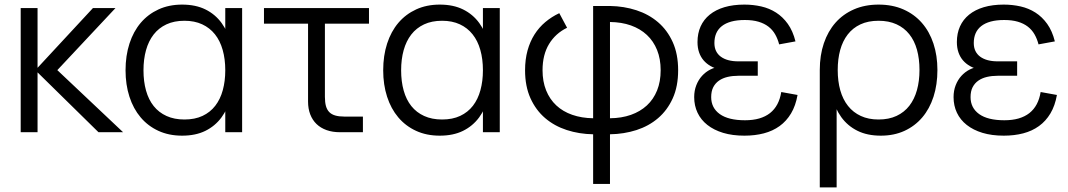

<svg xmlns="http://www.w3.org/2000/svg" viewBox="-20 -575 4644 835"><path d="M133.7 -269.7 408.3 0H515.3L229.3 -270L482.3 -540H384.3ZM70 0H143.3V-540H70Z M1033 -540V0H959.7V-540ZM772 -555Q831.2 -555 873.8 -533.8Q916.3 -512.7 943.9 -474.7Q971.5 -436.7 984.5 -384.2Q997.5 -331.8 997.5 -269.3Q997.5 -206.5 984.2 -154.1Q970.8 -101.7 943.1 -64.2Q915.3 -26.7 872.9 -5.8Q830.5 15 772 15Q714.5 15 668.9 -6Q623.3 -27 591.6 -64.6Q559.8 -102.2 542.9 -154.5Q526 -206.8 526 -269.3Q526 -333 543.1 -385.7Q560.2 -438.3 592.1 -475.8Q624 -513.3 669.6 -534.2Q715.2 -555 772 -555ZM782 -484.7Q737.2 -484.7 703.7 -469Q670.2 -453.3 648.1 -424.8Q626 -396.3 615 -356.8Q604 -317.3 604 -269.3Q604 -220.7 615.1 -181.1Q626.2 -141.5 648.4 -113.7Q670.7 -85.8 704.2 -70.6Q737.7 -55.3 782 -55.3Q827.5 -55.3 860.9 -71Q894.3 -86.7 916.2 -115.1Q938.2 -143.5 948.9 -182.9Q959.7 -222.3 959.7 -269.3Q959.7 -318.2 948.4 -357.9Q937.2 -397.7 914.8 -425.8Q892.3 -454 859.2 -469.3Q826 -484.7 782 -484.7Z M1128 -472H1584.7V-540H1128ZM1558.3 -68H1477.3Q1454.2 -68 1438.1 -72.7Q1422 -77.3 1412 -87.5Q1402 -97.7 1397.5 -113.9Q1393 -130.2 1393 -153.7V-540H1319.7V-143.7V-133.3Q1319.7 -102.5 1329.2 -77.6Q1338.8 -52.7 1356.6 -35.6Q1374.3 -18.5 1400.2 -9.2Q1426 0 1458 0H1468.3H1558.3Z M2153.5 -540V0H2080.2V-540ZM1892.5 -555Q1951.7 -555 1994.2 -533.8Q2036.8 -512.7 2064.4 -474.7Q2092 -436.7 2105 -384.2Q2118 -331.8 2118 -269.3Q2118 -206.5 2104.7 -154.1Q2091.3 -101.7 2063.6 -64.2Q2035.8 -26.7 1993.4 -5.8Q1951 15 1892.5 15Q1835 15 1789.4 -6Q1743.8 -27 1712.1 -64.6Q1680.3 -102.2 1663.4 -154.5Q1646.5 -206.8 1646.5 -269.3Q1646.5 -333 1663.6 -385.7Q1680.7 -438.3 1712.6 -475.8Q1744.5 -513.3 1790.1 -534.2Q1835.7 -555 1892.5 -555ZM1902.5 -484.7Q1857.7 -484.7 1824.2 -469Q1790.7 -453.3 1768.6 -424.8Q1746.5 -396.3 1735.5 -356.8Q1724.5 -317.3 1724.5 -269.3Q1724.5 -220.7 1735.6 -181.1Q1746.7 -141.5 1768.9 -113.7Q1791.2 -85.8 1824.7 -70.6Q1858.2 -55.3 1902.5 -55.3Q1948 -55.3 1981.4 -71Q2014.8 -86.7 2036.8 -115.1Q2058.7 -143.5 2069.4 -182.9Q2080.2 -222.3 2080.2 -269.3Q2080.2 -318.2 2068.9 -357.9Q2057.7 -397.7 2035.2 -425.8Q2012.8 -454 1979.7 -469.3Q1946.5 -484.7 1902.5 -484.7Z M2559.5 225H2632.8V9Q2694 8 2747.8 -9.3Q2801.7 -26.7 2841.9 -61.1Q2882.2 -95.5 2905.7 -147.3Q2929.2 -199.2 2929.2 -269.5Q2929.2 -339.8 2905.7 -391.8Q2882.2 -443.8 2841.9 -478.3Q2801.7 -512.8 2747.8 -530.4Q2694 -548 2632.8 -549H2559.5V-60.7Q2509.2 -61.5 2468.6 -75.7Q2428 -89.8 2399.3 -116.6Q2370.7 -143.3 2355.1 -181.9Q2339.5 -220.5 2339.5 -269.5Q2339.5 -336.7 2367.6 -383.2Q2395.7 -429.8 2446.2 -454.3L2412.3 -517.7Q2379.2 -502.2 2351.7 -479.1Q2324.2 -456 2304.6 -425.2Q2285 -394.3 2274.2 -355.3Q2263.5 -316.3 2263.5 -269.5Q2263.5 -199.5 2287 -147.7Q2310.5 -95.8 2350.8 -61.4Q2391 -27 2444.8 -9.5Q2498.7 8 2559.5 9ZM2632.8 -479.3Q2683.2 -478.8 2723.8 -464.4Q2764.3 -450 2793.2 -423.1Q2822 -396.2 2837.6 -357.5Q2853.2 -318.8 2853.2 -269.5Q2853.2 -220.2 2837.6 -181.6Q2822 -143 2793.2 -116.4Q2764.3 -89.8 2723.8 -75.5Q2683.2 -61.2 2632.8 -60.7Z M3217.5 15Q3263.2 15 3301.9 4.9Q3340.7 -5.2 3370.5 -26.8Q3400.3 -48.3 3420.3 -81.8Q3440.3 -115.3 3448.5 -162L3377.7 -174.8Q3372.8 -144.7 3360.7 -121.8Q3348.5 -98.8 3328.8 -83.2Q3309 -67.7 3281.8 -59.8Q3254.7 -52 3220 -52Q3147.9 -52 3110.4 -78.8Q3072.9 -105.7 3072.9 -152.7Q3072.9 -178.2 3081.9 -195.8Q3091 -213.3 3106.9 -224.4Q3122.9 -235.5 3144.4 -240.5Q3165.9 -245.5 3190.9 -245.5H3275.5V-308.2H3190.9Q3166.9 -308.2 3147.6 -313.3Q3128.4 -318.5 3114.8 -328.5Q3101.2 -338.5 3094 -353.4Q3086.9 -368.3 3086.9 -388Q3086.9 -411.7 3094.9 -430.1Q3102.9 -448.5 3119.2 -461.4Q3135.5 -474.3 3160.4 -481.2Q3185.2 -488 3219.2 -488Q3253.5 -488 3278.8 -480.5Q3304 -473 3321.9 -459.2Q3339.8 -445.3 3351 -425.8Q3362.2 -406.3 3368.5 -382L3439.5 -395Q3428.2 -440.3 3406.3 -471Q3384.3 -501.7 3355.1 -520.3Q3325.8 -539 3290.6 -547Q3255.3 -555 3217.2 -555Q3168.5 -555 3130.6 -543.8Q3092.7 -532.5 3066.6 -511.3Q3040.5 -490.2 3026.9 -460Q3013.4 -429.8 3013.4 -392.2Q3013.4 -367.2 3020.3 -347.2Q3027.2 -327.3 3040 -312.4Q3052.9 -297.5 3071 -287.3Q3089.2 -277.2 3111.9 -271.7L3111.2 -284.3Q3089 -282.8 3068.9 -272.5Q3048.7 -262.2 3033 -245Q3017.4 -227.8 3008.2 -204.3Q2999 -180.8 2999 -152.7Q2999 -115.5 3013.6 -84.7Q3028.2 -53.8 3056.3 -31.7Q3084.4 -9.5 3124.9 2.8Q3165.4 15 3217.5 15Z M3545.2 240V-270.7H3618.5V240ZM3800.8 -55.3Q3845.7 -55.3 3879.2 -71Q3912.7 -86.7 3934.8 -115.2Q3956.8 -143.7 3967.8 -183.2Q3978.8 -222.7 3978.8 -270.7Q3978.8 -319.3 3967.8 -358.9Q3956.7 -398.5 3934.4 -426.3Q3912.2 -454.2 3878.8 -469.4Q3845.3 -484.7 3800.8 -484.7Q3755.3 -484.7 3721.9 -469Q3688.5 -453.3 3666.6 -424.9Q3644.7 -396.5 3633.9 -357.3Q3623.2 -318.2 3623.2 -270.7Q3623.2 -221.8 3634.4 -182.1Q3645.7 -142.3 3668.1 -114.2Q3690.5 -86 3723.7 -70.7Q3756.8 -55.3 3800.8 -55.3ZM3585.3 -270.7H3545.2Q3545.2 -334.5 3562.9 -386.8Q3580.7 -439.2 3613.7 -476.5Q3646.7 -513.8 3694.1 -534.4Q3741.5 -555 3800.8 -555Q3861.5 -555 3909 -534Q3956.5 -513 3989.3 -475.4Q4022.2 -437.8 4039.5 -385.5Q4056.8 -333.2 4056.8 -270.7Q4056.8 -207 4039.8 -154.3Q4022.7 -101.7 3990.8 -64.2Q3958.8 -26.7 3913.3 -5.8Q3867.8 15 3810.8 15Q3751.7 15 3709.1 -6.2Q3666.5 -27.3 3638.9 -65.3Q3611.3 -103.3 3598.3 -155.8Q3585.3 -208.2 3585.3 -270.7Z M4345.5 15Q4391.2 15 4429.9 4.9Q4468.7 -5.2 4498.5 -26.8Q4528.3 -48.3 4548.3 -81.8Q4568.3 -115.3 4576.5 -162L4505.7 -174.8Q4500.8 -144.7 4488.7 -121.8Q4476.5 -98.8 4456.8 -83.2Q4437 -67.7 4409.8 -59.8Q4382.7 -52 4348 -52Q4275.9 -52 4238.4 -78.8Q4200.9 -105.7 4200.9 -152.7Q4200.9 -178.2 4209.9 -195.8Q4219 -213.3 4234.9 -224.4Q4250.9 -235.5 4272.4 -240.5Q4293.9 -245.5 4318.9 -245.5H4403.5V-308.2H4318.9Q4294.9 -308.2 4275.6 -313.3Q4256.4 -318.5 4242.8 -328.5Q4229.2 -338.5 4222 -353.4Q4214.9 -368.3 4214.9 -388Q4214.9 -411.7 4222.9 -430.1Q4230.9 -448.5 4247.2 -461.4Q4263.5 -474.3 4288.4 -481.2Q4313.2 -488 4347.2 -488Q4381.5 -488 4406.8 -480.5Q4432 -473 4449.9 -459.2Q4467.8 -445.3 4479 -425.8Q4490.2 -406.3 4496.5 -382L4567.5 -395Q4556.2 -440.3 4534.3 -471Q4512.3 -501.7 4483.1 -520.3Q4453.8 -539 4418.6 -547Q4383.3 -555 4345.2 -555Q4296.5 -555 4258.6 -543.8Q4220.7 -532.5 4194.6 -511.3Q4168.5 -490.2 4154.9 -460Q4141.4 -429.8 4141.4 -392.2Q4141.4 -367.2 4148.3 -347.2Q4155.2 -327.3 4168 -312.4Q4180.9 -297.5 4199 -287.3Q4217.2 -277.2 4239.9 -271.7L4239.2 -284.3Q4217 -282.8 4196.9 -272.5Q4176.7 -262.2 4161 -245Q4145.4 -227.8 4136.2 -204.3Q4127 -180.8 4127 -152.7Q4127 -115.5 4141.6 -84.7Q4156.2 -53.8 4184.3 -31.7Q4212.4 -9.5 4252.9 2.8Q4293.4 15 4345.5 15Z"/></svg>

Font: Vela Sans GX ExtLt
Style: Regular
Weight: 200
Designer: Principal design: Mikhail Sharanda - project Manrope.
Design modification: Ravid Balaliev
Foundry: Mikhail Sharanda
Version: Version 1.001